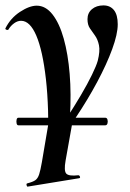

<svg xmlns="http://www.w3.org/2000/svg" viewBox="-32 -416 482 711"><path d="M36 48Q31 48 29.5 41Q28 34 29.5 27Q31 20 36 20H358Q364 20 366 27Q368 34 366 41Q364 48 358 48ZM159 138 160 101Q187 64 215 21Q243 -22 267.5 -63.5Q292 -105 308.5 -139Q325 -173 330 -191Q339 -227 334.5 -248.5Q330 -270 320 -284Q310 -298 301 -311Q292 -324 292 -345Q292 -368 308.5 -382Q325 -396 351 -396Q376 -396 390 -378.5Q404 -361 404 -326Q404 -290 383.5 -234Q363 -178 328 -112.5Q293 -47 249.5 18Q206 83 159 138ZM71 275Q68 276 66.5 270Q65 264 69 263Q89 258 98.5 251.5Q108 245 113 229.5Q118 214 123 185L154 2L239 21L211 178Q204 217 213.5 227Q223 237 258 233Q262 233 264 238Q266 243 261 244ZM146 135Q150 -18 138 -123.5Q126 -229 102.5 -284Q79 -339 46 -339Q33 -339 20.5 -330Q8 -321 0 -308Q-1 -304 -7 -305.5Q-13 -307 -12 -311Q7 -349 42 -372Q77 -395 104 -395Q137 -395 162.5 -362.5Q188 -330 204 -273Q220 -216 226 -142Q232 -68 227 16Z"/></svg>

Font: Cormorant
Style: Bold Italic
Weight: 700
Italic angle: -10°
Designer: Christian Thalmann (Catharsis Fonts)
Foundry: Catharsis Fonts
Version: Version 4.000